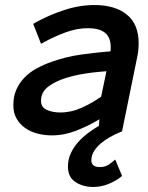

<svg xmlns="http://www.w3.org/2000/svg" viewBox="-20 -526 590 763"><path d="M220 -79Q263 -79 305 -98Q347 -117 382 -142L403 -243Q376 -241 342 -237Q319 -234 295 -229.5Q271 -225 248 -218Q201 -204 172 -182Q143 -160 143 -125Q143 -100 165.5 -89.5Q188 -79 220 -79ZM375 -52Q334 -27 285 -7.5Q236 12 186 12Q157 12 129.5 5Q102 -2 80.5 -17Q59 -32 46 -54.5Q33 -77 33 -108Q33 -143 45 -170Q57 -197 77.5 -218Q98 -239 125.5 -254Q153 -269 184 -280Q242 -301 305 -309.5Q368 -318 419 -322Q420 -326 420 -330Q420 -334 420 -338Q420 -378 397 -396Q374 -414 329 -414Q286 -414 241 -397.5Q196 -381 158 -360L143 -352L112 -431L122 -437Q172 -465 233.5 -485.5Q295 -506 356 -506Q437 -506 484 -468Q531 -430 531 -354Q531 -325 525 -298L465 -4L458 -1Q438 7 417.5 18.5Q397 30 380.5 44Q364 58 353.5 75Q343 92 343 111Q343 138 377 138Q403 138 422 121L438 108L465 173L458 179Q435 196 407.5 206.5Q380 217 350 217Q310 217 280 197.5Q250 178 250 136Q250 108 261 84Q272 60 289.5 40Q307 20 329 3.5Q351 -13 373 -26Z"/></svg>

Font: Codetta
Style: Bold Italic
Weight: 700
Italic angle: -11°
Designer: Ulrich Proeller
Foundry: PROSA GmbH
Version: Version 2.00;September 29, 2018;FontCreator 11.5.0.2427 64-b